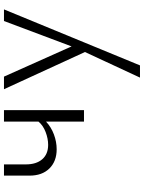

<svg xmlns="http://www.w3.org/2000/svg" viewBox="104 -558 742 991"><g transform="rotate(-90 475.5 -62.0)"><path d="M403 -413V0H344V-196Q315 -169 277 -155Q239 -141 201 -141Q139 -141 102 -178.5Q65 -216 65 -281V-413H123V-300Q123 -246 149.5 -215.5Q176 -185 224 -185Q256 -185 290 -198Q324 -211 344 -235V-413Z M923 -413 634 289H571L703 5L511 -413H576L732 -64L863 -413Z"/></g></svg>

Font: Isabella Sans
Style: Regular
Weight: 400
Designer: Original fonts by Christian Thalmann (Catharsis Fonts), Modifications by Cristiano Sobral
Version: Version 0.002;July 12, 2020;FontCreator 13.0.0.2655 64-bit; 